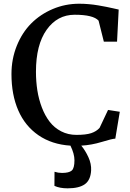

<svg xmlns="http://www.w3.org/2000/svg" viewBox="-20 -771 700 1030"><path d="M598.6 -27.3Q580.6 -26.4 525.6 -9.5Q470.7 7.3 416 10.3Q437.5 36.1 454.1 72Q470.7 107.9 468.8 143.6Q465.8 195.8 434.8 217.5Q403.8 239.3 342.8 239.3H342.3Q300.8 239.3 272 226.1L272.5 150.4Q292 156.7 312.5 156.7H313Q349.6 156.7 364.5 144.3Q379.4 131.8 379.4 88.9Q379.4 54.2 357.9 10.3Q257.8 3.9 186 -45.7Q114.3 -95.2 77.9 -179Q41.5 -262.7 41.5 -373.5Q41.5 -454.6 70.1 -525.4Q98.6 -596.2 147.5 -645.3Q196.3 -694.3 263.2 -722.7Q330.1 -751 404.8 -751Q429.2 -751 455.1 -748.8Q481 -746.6 506.8 -742.2Q532.7 -737.8 549.6 -734.4Q566.4 -731 589.8 -725.8Q613.3 -720.7 616.7 -719.7L607.9 -547.4H537.1L508.8 -660.2Q480.5 -691.9 380.4 -691.9Q287.6 -691.9 230.2 -611.3Q172.9 -530.8 172.9 -386.2Q172.9 -334 180.4 -285.9Q188 -237.8 204.8 -193.8Q221.7 -149.9 246.6 -117.7Q271.5 -85.4 308.3 -66.4Q345.2 -47.4 390.1 -47.4Q440.9 -47.4 469 -56.6Q497.1 -65.9 514.2 -85L559.6 -181.2L622.6 -171.4Z"/></svg>

Font: HaufeMerriweather
Style: Regular
Weight: 400
Designer: Eben Sorkin ( eben@eyebytes.com )
Foundry: Eben Sorkin
Version: Version 1.56